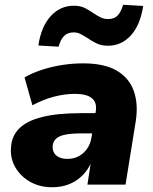

<svg xmlns="http://www.w3.org/2000/svg" viewBox="-20 -775 643 806"><path d="M199 11Q147 11 107 -11.5Q67 -34 45 -71.5Q23 -109 26 -153Q28 -203 60.5 -235.5Q93 -268 157.5 -284Q222 -300 321 -300H396L383 -215H321Q281 -215 255 -210Q229 -205 215.5 -193Q202 -181 201 -160Q200 -136 216.5 -122Q233 -108 263 -108Q289 -108 310 -119Q331 -130 345.5 -150.5Q360 -171 364 -198L382 -307Q388 -344 366 -362.5Q344 -381 294 -381Q253 -381 208 -369.5Q163 -358 116 -333L83 -450Q116 -469 156 -482Q196 -495 240 -502Q284 -509 329 -509Q418 -509 470 -478.5Q522 -448 541.5 -393.5Q561 -339 550 -267L507 0H347L362 -97H365Q349 -60 323.5 -36Q298 -12 267 -0.5Q236 11 199 11ZM226 -579 141 -584Q153 -664 193 -707.5Q233 -751 290 -751Q318 -751 338 -740.5Q358 -730 375 -718Q388 -709 402.5 -702Q417 -695 434 -695Q460 -695 474 -710Q488 -725 497 -755L581 -750Q569 -670 529.5 -626.5Q490 -583 433 -583Q405 -583 384 -593.5Q363 -604 346 -616Q332 -625 318.5 -632Q305 -639 289 -639Q264 -639 249 -624Q234 -609 226 -579Z"/></svg>

Font: Nunito Sans 10pt Black
Style: Italic
Weight: 900
Italic angle: -9°
Designer: Vernon Adams
Foundry: Vernon Adams
Version: Version 3.101;gftools[0.9.27]